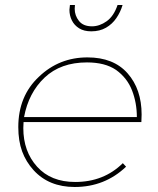

<svg xmlns="http://www.w3.org/2000/svg" viewBox="-20 -746 632 766"><path d="M344 -621Q315 -621 295.8 -633Q276.5 -645 266.8 -664.5Q257 -684 257 -707L259 -726H279L278 -711Q278 -684 295 -662.5Q312 -641 347 -641Q377 -641 405.5 -661.2Q434 -681.5 449 -726H469Q460.5 -697.5 444.2 -673.8Q428 -650 403 -635.5Q378 -621 344 -621ZM278 0Q175 0 114 -67Q83.5 -100.5 68.2 -142.2Q53 -184 53 -239Q53 -363 135.5 -440Q216 -517 329 -517Q433 -517 489 -453.5Q545 -390 545 -289L544 -259H74L73 -235Q73 -142 128 -81Q183 -20 280 -20Q394 -20 470 -95L483 -81Q398 0 278 0ZM526 -279Q526 -335.5 506.8 -385.2Q487.5 -435 443 -467Q399 -497 327 -497Q222 -497 158 -436.5Q94 -376 76 -279Z"/></svg>

Font: Argentum Sans Thin
Style: Italic
Weight: 100
Italic angle: -11°
Designer: Julieta Ulanovsky (font), Cristiano Sobral (main changes and remaster)
Foundry: Julieta Ulanovsky (font), Cristiano Sobral (main changes and remaster)
Version: Version 2.007;June 15, 2022;FontCreator 14.0.0.2814 64-bit; 